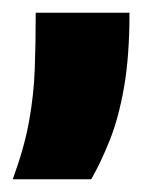

<svg xmlns="http://www.w3.org/2000/svg" viewBox="-26 -152 244 301"><path d="M-6 129Q12 80 19.5 38.5Q27 -3 28.5 -44Q30 -85 30 -132H177Q177 -64 168.5 -15.5Q160 33 146 68Q132 103 117 129Z"/></svg>

Font: Bricolage Grotesque 72pt ExtraBold
Style: Regular
Weight: 800
Designer: Mathieu Triay
Foundry: Atelier Triay
Version: Version 1.001;gftools[0.9.33.dev8+g029e19f]